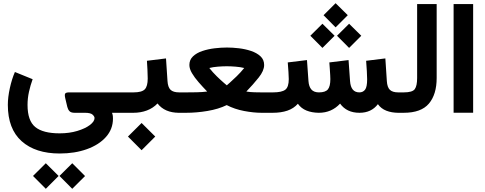

<svg xmlns="http://www.w3.org/2000/svg" viewBox="-20 -702 3018 1195"><path d="M183.1 -209Q169.4 -171.4 160.4 -130.9Q151.4 -90.3 151.4 -48.8Q151.4 49.3 199.5 88.6Q247.6 127.9 351.1 127.9Q411.6 127.9 460.9 113Q510.3 98.1 539.3 76.2Q568.4 54.2 568.4 32.7Q568.4 22.9 556.2 11.5Q543.9 0 507.8 0H444.3Q421.9 0 412.4 -10.3Q402.8 -20.5 398.9 -36.6L386.2 -90.3Q380.9 -112.8 386 -119.9Q391.1 -127 410.2 -127H711.4V0H677.2Q681.6 12.2 682.4 20.8Q683.1 29.3 683.1 36.1Q683.1 101.6 639.6 150.4Q596.2 199.2 521 226.3Q445.8 253.4 351.6 253.4Q200.7 253.4 114.7 176.8Q28.8 100.1 28.8 -49.3Q28.8 -96.7 41.3 -153.6Q53.7 -210.4 72.8 -253.9ZM700.2 0V-127H771V0ZM350.1 393.1 429.7 314 509.3 393.6 429.7 473.1ZM185.5 393.1 265.1 314 344.7 393.1 265.1 473.1Z M1106.4 0H1094.7Q1004.9 0 960.4 -58.1Q932.6 -28.8 894 -14.4Q855.5 0 810.5 0H751.5V-127H810.5Q862.8 -127 881.1 -146Q899.4 -165 899.4 -213.4Q899.4 -239.7 897.7 -268.6Q896 -297.4 894.5 -323.7L1013.2 -338.4L1022.5 -197.8Q1024.9 -159.2 1041.5 -143.1Q1058.1 -127 1095.7 -127H1106.4ZM776.4 147.9 861.3 63.5 946.3 147.9 861.3 232.9Z M1513.2 -132.3Q1536.1 -128.4 1563.2 -127.7Q1590.3 -127 1606.9 -127H1629.4V0H1606.9Q1558.6 0 1499.3 -11.2Q1439.9 -22.5 1391.1 -47.9Q1339.8 -22.9 1272 -11.5Q1204.1 0 1139.2 0H1086.9V-127H1140.6Q1166.5 -127 1203.9 -127.7Q1241.2 -128.4 1269.5 -132.3Q1241.7 -161.1 1216.3 -190.2Q1190.9 -219.2 1174.8 -246.6Q1158.7 -273.9 1158.7 -297.4Q1158.7 -330.1 1181.2 -351.3Q1203.6 -372.6 1239.3 -384.5Q1274.9 -396.5 1315.7 -401.4Q1356.4 -406.2 1392.6 -406.2Q1426.8 -406.2 1466.6 -401.6Q1506.3 -397 1542.2 -385Q1578.1 -373 1601.1 -351.8Q1624 -330.6 1624 -297.4Q1624 -261.7 1589.8 -219Q1555.7 -176.3 1513.2 -132.3ZM1391.6 -289.6Q1366.2 -289.6 1335.4 -287.1Q1304.7 -284.7 1282.7 -278.8Q1304.2 -251.5 1329.6 -226.8Q1355 -202.1 1373.3 -186.5Q1391.6 -170.9 1391.6 -170.9Q1391.6 -170.9 1409.7 -186.8Q1427.7 -202.6 1453.1 -227.3Q1478.5 -252 1500 -278.8Q1477.1 -284.7 1447 -287.1Q1417 -289.6 1391.6 -289.6ZM1618.8 0V-127H1663.6V0Z M1993.7 -607.4 2068.8 -682.1 2144.5 -607.4 2068.8 -531.7ZM2077.6 -479.5 2152.8 -554.2 2228.5 -479.5 2152.8 -403.8ZM1911.6 -479.5 1986.8 -554.2 2062.5 -479.5 1986.8 -403.8ZM2216.8 -127Q2239.3 -127 2252.2 -143.8Q2265.1 -160.6 2265.1 -208.5Q2265.1 -224.6 2263.2 -259Q2261.2 -293.5 2258.8 -323.7L2378.4 -338.4L2387.7 -197.3Q2390.1 -158.7 2406.7 -142.8Q2423.3 -127 2458.5 -127H2473.1V0H2459.5Q2418 0 2384.8 -12.9Q2351.6 -25.9 2332 -53.7Q2291.5 0 2217.3 0Q2137.7 0 2096.7 -57.1Q2043.9 0 1964.4 0Q1920.9 -0.5 1887.7 -13.9Q1854.5 -27.3 1834 -56.2Q1808.1 -26.9 1768.8 -13.4Q1729.5 0 1677.7 0H1644V-127H1678.7Q1733.9 -127 1755.6 -143.6Q1777.3 -160.2 1777.3 -209.5Q1777.3 -220.7 1775.4 -253.4Q1773.4 -286.1 1771 -313.5L1890.6 -328.1L1899.9 -197.3Q1902.3 -163.1 1918 -145Q1933.6 -127 1965.3 -127Q2005.4 -127 2020.8 -145.8Q2036.1 -164.6 2036.1 -209.5Q2036.1 -216.3 2035.2 -234.1Q2034.2 -252 2032.7 -273.7Q2031.2 -295.4 2029.8 -313.5L2149.4 -328.1L2158.7 -197.3Q2163.6 -127 2216.8 -127Z M2453.6 0V-127H2493.2Q2546.9 -127 2561.5 -147.2Q2576.2 -167.5 2576.2 -216.3V-676.8H2697.8V-216.8Q2697.8 -114.3 2649.4 -57.1Q2601.1 0 2492.7 0Z M2803.2 -676.8H2924.8V-0.5H2803.2Z"/></svg>

Font: Vazir WOL-UI
Style: Bold-WOL-UI
Weight: 700
Designer: Saber Rastikerdar
Foundry: Saber Rastikerdar
Version: Version 30.1.0